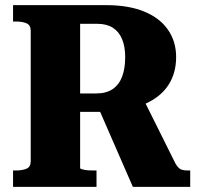

<svg xmlns="http://www.w3.org/2000/svg" viewBox="-20 -730 782 750"><path d="M359 -321 499 0H723V-64H715Q703 -64 694 -66Q685 -68 678 -74.5Q671 -81 665 -92L542 -339ZM293 -74V-637H360Q397 -637 421 -621.5Q445 -606 457 -577Q469 -548 469 -507Q469 -462 457 -430.5Q445 -399 420 -382Q395 -365 356 -365H272V-293H373Q381 -293 388.5 -293.5Q396 -294 404 -294.5Q412 -295 417 -296Q499 -301 555 -328Q611 -355 639.5 -400.5Q668 -446 668 -507Q668 -568 636 -614Q604 -660 543 -685Q482 -710 393 -710H31V-646H41Q67 -646 83.5 -639Q100 -632 100 -610V-100Q100 -78 83.5 -71Q67 -64 41 -64H31V0H357V-64H347Q337 -64 327.5 -64.5Q318 -65 310.5 -66.5Q303 -68 298 -69.5Q293 -71 293 -74Z"/></svg>

Font: Roboto Serif 36pt
Style: Bold
Weight: 700
Version: Version 1.008